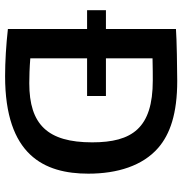

<svg xmlns="http://www.w3.org/2000/svg" viewBox="-1 -704 716 754"><g transform="rotate(90 357.0 -327.0)"><path d="M94 -385H20V-311H94V0C156 7 223 11 279 11C589 11 662 -142 662 -316C662 -430 631 -529 561 -590C507 -637 426 -665 298 -665C256 -665 130 -663 94 -660ZM209 -385V-568C244 -569 278 -569 296 -569C483 -569 539 -488 539 -331C539 -156 469 -84 307 -84C283 -84 246 -85 209 -88V-311H357V-385Z"/></g></svg>

Font: Quattrocento Sans
Style: Bold
Weight: 700
Designer: Pablo Impallari
Foundry: Pablo Impallari, Igino Marini, Brenda Gallo
Version: Version 2.000